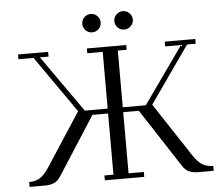

<svg xmlns="http://www.w3.org/2000/svg" viewBox="-58 -948 1168 1014"><g transform="rotate(-5 526.0 -441.0)"><path d="M58.1 0V-25.9Q90.8 -25.9 114 -39.6Q137.2 -53.2 163.1 -91.8L348.1 -376L138.2 -676.8H58.1V-702.1H217.8V-676.8H171.9L383.8 -376H504.9V-676.8H422.9V-702.1H631.8V-676.8H585V-376H707L919.9 -676.8H835.9V-702.1H998V-676.8H952.1L741.2 -376L928.2 -91.8Q954.1 -53.2 977.8 -39.6Q1001.5 -25.9 1034.2 -25.9V0H954.1Q925.3 0 904.8 -8.5Q884.3 -17.1 869.1 -41L668 -350.1H585V-25.9H666V0H457V-25.9H504.9V-350.1H421.9L223.1 -41Q208 -17.1 187.5 -8.5Q167 0 138.2 0ZM424.6 -798.6Q410.2 -813 410.2 -833Q410.2 -853 424.6 -867.4Q439 -881.8 459 -881.8Q479 -881.8 493.4 -867.4Q507.8 -853 507.8 -833Q507.8 -813 493.4 -798.6Q479 -784.2 459 -784.2Q439 -784.2 424.6 -798.6ZM594.5 -798.6Q580.1 -813 580.1 -833Q580.1 -853 594.5 -867.4Q608.9 -881.8 628.9 -881.8Q648.9 -881.8 663.6 -867.4Q678.2 -853 678.2 -833Q678.2 -813 663.6 -798.6Q648.9 -784.2 628.9 -784.2Q608.9 -784.2 594.5 -798.6Z"/></g></svg>

Font: Dehuti
Style: Book
Weight: 400
Version: Version 1.2